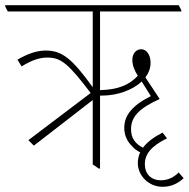

<svg xmlns="http://www.w3.org/2000/svg" viewBox="-40 -642 725 737"><path d="M90 -83 316 -258V-11L339 5H344V-275C346 -275 348 -275 350 -275C413 -275 469 -297 504 -329L539 -273C467 -237 437 -199 437 -151C437 -123 448 -99 467 -81C474 -72 485 -64 498 -57C492 -44 489 -30 489 -16C489 9 500 32 518 49C535 65 558 75 584 75C615 75 641 64 665 42L646 20C626 40 603 50 578 50C540 50 516 26 516 -12C516 -50 540 -81 601 -111L584 -133C549 -115 524 -96 509 -75C479 -90 463 -112 463 -146C463 -192 491 -225 573 -262L518 -345C531 -362 538 -381 538 -401C538 -431 523 -453 502 -453C483 -453 468 -437 468 -412C468 -391 476 -372 489 -351C455 -315 413 -298 344 -296V-598H656V-603L646 -622H-20V-617L-10 -598H316V-307C237 -417 198 -448 136 -448C101 -448 67 -436 27 -413L43 -387C80 -410 110 -421 142 -421C195 -421 223 -397 308 -285L69 -104Z"/></svg>

Font: Noto Serif Devanagari Condensed Thin
Style: Regular
Weight: 100
Width: 3
Designer: Universal Thirst, Indian Type Foundry and the Monotype Design Team
Foundry: Monotype Imaging Inc.
Version: Version 2.004